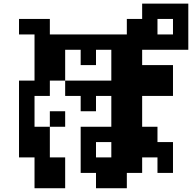

<svg xmlns="http://www.w3.org/2000/svg" viewBox="-20 -879 1040 1040"><path d="M833 -692.4H917V-776.4H833ZM500 -26.4H583V-109.4H500ZM83 -26.4V-442.4H167V-692.4H83V-776.4H250V-692.4H667V-776.4H750V-859.4H1000V-609.4H750V-526.4H917V-359.4H750V-192.4H833V-109.4H917V57.6H833V-26.4H750V57.6H667V140.6H500V57.6H417V-192.4H583V-359.4H500V-276.4H417V-359.4H333V-442.4H250V-359.4H167V-192.4H250V-26.4H333V140.6H167V-26.4ZM250 -192.4V-276.4H333V-192.4ZM333 -442.4H583V-609.4H500V-526.4H417V-609.4H333Z"/></svg>

Font: KH Dot Dougenzaka 12
Style: Regular
Weight: 400
Designer: Original version for X68000 by Keitarou Hiraki (http://hp.vector.co.jp/authors/VA000874/) / TrueType conversion by Homem
Version: Version 1.00.20150527